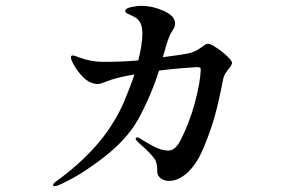

<svg xmlns="http://www.w3.org/2000/svg" viewBox="-20 -606 1040 658"><path d="M775 -391Q775 -384 768 -375.5Q761 -367 758 -362Q748 -350 745 -336Q729 -253 714.5 -202.5Q700 -152 677 -98Q654 -43 622.5 -14.5Q591 14 560 14Q544 14 532 6Q520 -2 519 -16Q519 -29 518 -36Q516 -53 510 -61Q496 -80 476.5 -97.5Q457 -115 454 -118Q445 -127 445 -130Q445 -135 451 -135Q456 -135 462 -130Q468 -127 485.5 -116Q503 -105 521.5 -97.5Q540 -90 557 -90Q569 -90 579.5 -99Q590 -108 598 -124Q629 -184 647.5 -252.5Q666 -321 668 -366Q668 -372 665.5 -374Q663 -376 655 -376Q635 -375 599.5 -372Q564 -369 525 -364Q496 -274 453 -196Q414 -127 332 -64Q250 -1 180 29Q173 32 167 32Q162 32 162 28Q162 23 172 16Q251 -41 308.5 -106Q366 -171 402 -250Q425 -304 441 -351Q389 -342 359 -332Q345 -327 333.5 -322.5Q322 -318 316 -318Q287 -318 262 -344.5Q237 -371 225 -400L223 -408Q223 -416 229 -416Q232 -416 238 -414Q244 -412 249 -410Q292 -394 332 -394Q400 -394 454 -399Q468 -455 468 -493Q468 -516 459.5 -530.5Q451 -545 428 -554Q419 -558 414 -561Q409 -564 409 -568Q409 -577 428.5 -581.5Q448 -586 465 -586Q501 -586 537 -570.5Q573 -555 578 -536Q580 -532 580 -526Q580 -519 577 -511Q574 -506 567 -494.5Q560 -483 553 -461L538 -410Q602 -418 630 -424Q642 -427 653 -433Q664 -439 672 -445Q685 -456 693 -456Q701 -456 721 -443Q741 -430 758 -414Q775 -398 775 -391Z"/></svg>

Font: Shippori Mincho
Style: Bold
Weight: 700
Designer: FONTDASU
Foundry: FONTDASU / Google Inc. / but / Adobe
Version: Version 3.110; ttfautohint (v1.8.3)